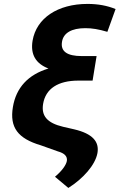

<svg xmlns="http://www.w3.org/2000/svg" viewBox="-20 -757 615 970"><path d="M522.4 -596.2 563.9 -711.3C520.6 -729 474.1 -737.2 422.2 -737.2C271.7 -737.2 163.7 -665.5 144.5 -551.1C133.2 -482.2 160.2 -435.7 224.8 -410.9C122.5 -380 61.4 -314.6 45.1 -215.9C28.1 -113.3 70 -57.2 186.8 -22.7L271.3 7.5C306.5 17 321.4 33.4 317.8 56.1C314.3 75.3 295.5 104.4 257.8 136L325.3 192.5C399.9 145.6 461.3 76.7 472.3 16.3C482.2 -40.8 448.5 -81.7 354.4 -103.7L298.7 -116.5C217.7 -135.7 187.9 -171.9 197.8 -232.2C210.6 -309.3 273.4 -349.8 376.4 -349.8H447.8L459.9 -424.4L468 -473.7H392.8C319.6 -473.7 284.8 -497.2 293.3 -546.2C300.4 -590.6 342 -614.7 410.9 -614.7C445.7 -614.7 477.3 -609.4 522.4 -596.2Z"/></svg>

Font: Magic Ui Pro
Style: Bold Italic
Weight: 700
Italic angle: -9.39999°
Designer: Stefan Endress, Andreas Faust
Version: Version 1.000;FEAKit 1.0